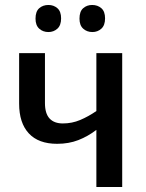

<svg xmlns="http://www.w3.org/2000/svg" viewBox="-20 -753 586 773"><path d="M161 -338Q161 -296 179.5 -276Q198 -256 233 -256Q270 -256 303 -270Q336 -284 368 -306V-539H472V0H368V-230Q334 -204 295.5 -189Q257 -174 210 -174Q135 -174 96 -216Q57 -258 57 -336V-539H161ZM123 -678Q123 -707 138 -720Q153 -733 175 -733Q196 -733 211 -720Q226 -707 226 -679Q226 -651 211 -637.5Q196 -624 175 -624Q153 -624 138 -637.5Q123 -651 123 -678ZM300 -678Q300 -707 315 -720Q330 -733 351 -733Q373 -733 388 -720Q403 -707 403 -679Q403 -651 388 -637.5Q373 -624 352 -624Q330 -624 315 -637.5Q300 -651 300 -678Z"/></svg>

Font: Noto Sans Display SemiCondensed Medium
Style: Regular
Weight: 500
Width: 4
Designer: Monotype Design Team
Foundry: Monotype Imaging Inc.
Version: Version 2.003